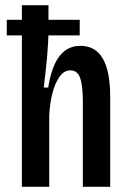

<svg xmlns="http://www.w3.org/2000/svg" viewBox="-20 -717 494 737"><path d="M6 -641H286V-581H6ZM64 0V-336V-697H166V-599Q166 -578 164.5 -551Q163 -524 160.5 -495.5Q158 -467 154.5 -438Q151 -409 148 -381H165Q174 -437 190.5 -472Q207 -507 231.5 -524Q256 -541 289 -541Q346 -541 374.5 -492.5Q403 -444 403 -344V0H298V-328Q298 -389 287.5 -418Q277 -447 250 -447Q226 -447 208.5 -422.5Q191 -398 181 -358.5Q171 -319 169 -273V0Z"/></svg>

Font: Bricolage Grotesque 24pt Condensed Medium
Style: Regular
Weight: 500
Width: 3
Designer: Mathieu Triay
Foundry: Atelier Triay
Version: Version 1.001;gftools[0.9.33.dev8+g029e19f]